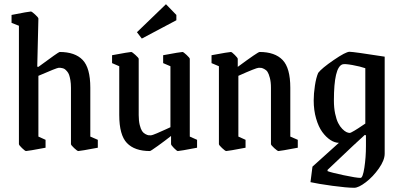

<svg xmlns="http://www.w3.org/2000/svg" viewBox="-20 -700 1880 901"><path d="M102.1 8.8Q97.7 8.8 83.3 -5.1Q68.8 -19 68.8 -23.9V-579.1L34.2 -592.8V-629.9Q116.2 -646 125 -646Q129.4 -646 144.8 -631.8Q160.2 -617.7 160.2 -612.8L154.8 -387.2L160.2 -386.2Q254.9 -456.1 259.8 -456.1Q332 -456.1 367.9 -418.7Q403.8 -381.3 403.8 -288.1V-59.1L439 -43.9V-6.8Q356 8.8 347.2 8.8Q342.8 8.8 327.9 -5.1Q313 -19 313 -23.9V-288.1Q313 -308.1 310.3 -323.7Q307.6 -339.4 304.2 -348.9Q300.8 -358.4 294.7 -365.2Q288.6 -372.1 284.4 -375.2Q280.3 -378.4 272.9 -380.1Q265.6 -381.8 263.2 -381.8Q260.7 -381.8 254.9 -381.8Q247.1 -381.8 160.2 -344.2V-59.1L193.8 -43.9V-6.8Q110.8 8.8 102.1 8.8Z M645.5 -519 622.6 -548.8 758.8 -680.2 807.6 -629.9V-605ZM683.6 8.8Q611.8 8.8 575.7 -28.8Q539.6 -66.4 539.6 -160.2V-389.2L505.9 -403.8V-440.9Q587.9 -456.1 595.7 -456.1Q600.1 -456.1 615.5 -442.1Q630.9 -428.2 630.9 -423.8V-160.2Q630.9 -132.8 635.7 -113.5Q640.6 -94.2 646.7 -85Q652.8 -75.7 662.4 -70.8Q671.9 -65.9 676.5 -65.4Q681.2 -64.9 688.5 -64.9Q693.4 -64.9 716.3 -74.5Q739.3 -84 759.8 -93.8L779.8 -103V-389.2L745.6 -403.8V-440.9Q827.6 -456.1 836.4 -456.1Q840.8 -456.1 855.7 -442.1Q870.6 -428.2 870.6 -423.8V-59.1L904.8 -43.9V-6.8Q823.2 8.8 814.5 8.8Q810.1 8.8 796.4 -5.1Q782.7 -19 782.7 -23.9V-62Q754.4 -39.6 720.7 -15.4Q687 8.8 683.6 8.8Z M1041.5 8.8Q1037.1 8.8 1022.2 -5.1Q1007.3 -19 1007.3 -23.9V-389.2L972.7 -403.8V-440.9Q1054.7 -456.1 1063.5 -456.1Q1067.9 -456.1 1081.8 -442.1Q1095.7 -428.2 1095.7 -423.8V-386.2Q1190.4 -456.1 1198.2 -456.1Q1270 -456.1 1306.2 -418.5Q1342.3 -380.9 1342.3 -288.1V-59.1L1377.4 -43.9V-6.8Q1294.4 8.8 1286.6 8.8Q1282.2 8.8 1266.8 -5.1Q1251.5 -19 1251.5 -23.9V-288.1Q1251.5 -315.4 1246.3 -334.7Q1241.2 -354 1235.4 -362.8Q1229.5 -371.6 1219.5 -376.5Q1209.5 -381.3 1205.3 -381.6Q1201.2 -381.8 1193.4 -381.8Q1182.6 -381.8 1098.6 -344.2V-59.1L1132.3 -43.9V-6.8Q1050.3 8.8 1041.5 8.8Z M1642.1 181.2Q1607.4 181.2 1539.3 171.9Q1471.2 162.6 1437 154.8L1446.3 82L1570.3 -29.8Q1550.8 -29.8 1530.3 -43.2Q1509.8 -56.6 1492.2 -80.8Q1474.6 -105 1463.4 -143.8Q1452.1 -182.6 1452.1 -229Q1452.1 -260.7 1457.8 -298.1Q1463.4 -335.4 1473.1 -357.9Q1489.3 -379.4 1545.9 -418.2Q1602.5 -457 1620.1 -457Q1638.7 -457 1785.2 -434.1V21Q1785.2 51.8 1757.8 90.6Q1730.5 129.4 1696.5 155.3Q1662.6 181.2 1642.1 181.2ZM1621.1 -76.2Q1625.5 -76.2 1643.8 -87.2Q1662.1 -98.1 1678.2 -109.4L1694.3 -120.1V-379.9Q1670.4 -388.2 1634 -394.8Q1597.7 -401.4 1586.9 -397.9Q1546.9 -383.8 1546.9 -228Q1546.9 -194.3 1552.7 -166.7Q1558.6 -139.2 1566.9 -122.8Q1575.2 -106.4 1585.9 -95.5Q1596.7 -84.5 1605.5 -80.3Q1614.3 -76.2 1621.1 -76.2ZM1671.9 134.8Q1682.6 134.8 1689.9 86.7Q1697.3 38.6 1697.3 -15.1V-64.9L1691.9 -66.9Q1672.4 -49.8 1636.5 -15.9Q1600.6 18.1 1563 53.7Q1525.4 89.4 1517.1 97.2V103Q1532.7 109.4 1592.3 122.1Q1651.9 134.8 1671.9 134.8Z"/></svg>

Font: Grenze
Style: Regular
Weight: 400
Designer: Renata Polastri
Foundry: Omnibus-Type
Version: Version 1.002;PS 001.002;hotconv 1.0.88;makeotf.lib2.5.64775